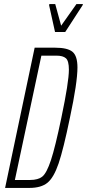

<svg xmlns="http://www.w3.org/2000/svg" viewBox="-20 -922 427 942"><path d="M150 -688H251Q311 -688 335.5 -668Q360 -648 360 -591Q360 -517 323 -344Q291 -189 267.5 -120Q244 -51 213 -25.5Q182 0 124 0H5ZM281 -344Q318 -520 318 -580Q318 -623 303.5 -636Q289 -649 257 -649H183L53 -39H128Q167 -39 188 -56Q209 -73 230 -136.5Q251 -200 281 -344ZM250 -765 221 -896 222 -902H251L280 -796L355 -902H387L385 -896L300 -765Z"/></svg>

Font: Saira Ultra Condensed ExLight
Style: Italic
Weight: 200
Width: 1
Italic angle: -12°
Designer: Hector Gatti with collaboration of the Omnibus-Type team
Foundry: Omnibus-Type
Version: Version 1.001; ttfautohint (v1.8)